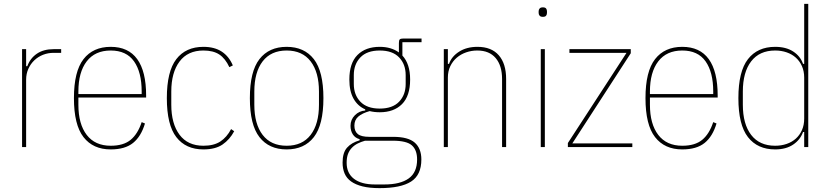

<svg xmlns="http://www.w3.org/2000/svg" viewBox="-20 -760 4290 992"><path d="M94 0V-506H115V-418H121Q136 -459 170.5 -482.5Q205 -506 257 -506H296V-487H257Q228 -487 202.5 -477Q177 -467 157.5 -448.5Q138 -430 126.5 -404.5Q115 -379 115 -348V0Z M552 12Q461 12 411.5 -51.5Q362 -115 362 -253Q362 -391 411.5 -454.5Q461 -518 552 -518Q643 -518 689 -454.5Q735 -391 735 -266V-256H385V-219Q385 -119 428 -63Q471 -7 552 -7Q618 -7 655 -37.5Q692 -68 712 -129L729 -122Q709 -55 667.5 -21.5Q626 12 552 12ZM552 -499Q471 -499 428 -443Q385 -387 385 -287V-274H712V-287Q712 -387 672.5 -443Q633 -499 552 -499Z M1031 12Q940 12 891 -51.5Q842 -115 842 -253Q842 -391 891 -454.5Q940 -518 1031 -518Q1088 -518 1125.5 -493.5Q1163 -469 1183 -422L1165 -413Q1144 -458 1113 -478.5Q1082 -499 1031 -499Q950 -499 907.5 -442Q865 -385 865 -287V-219Q865 -121 907.5 -64Q950 -7 1031 -7Q1085 -7 1118.5 -29Q1152 -51 1174 -93L1190 -82Q1167 -39 1130 -13.5Q1093 12 1031 12Z M1461 12Q1370 12 1320.5 -51.5Q1271 -115 1271 -253Q1271 -391 1320.5 -454.5Q1370 -518 1461 -518Q1552 -518 1601.5 -454.5Q1651 -391 1651 -253Q1651 -115 1601.5 -51.5Q1552 12 1461 12ZM1461 -7Q1542 -7 1585 -63Q1628 -119 1628 -219V-287Q1628 -387 1585 -443Q1542 -499 1461 -499Q1380 -499 1337 -443Q1294 -387 1294 -287V-219Q1294 -119 1337 -63Q1380 -7 1461 -7Z M2157 64Q2157 144 2104 178Q2051 212 1941 212Q1889 212 1853 203Q1817 194 1794 177.5Q1771 161 1760.5 136.5Q1750 112 1750 80Q1750 29 1773 3Q1796 -23 1838 -35V-41Q1815 -47 1803 -65.5Q1791 -84 1791 -110Q1791 -142 1813.5 -164.5Q1836 -187 1867 -189V-195Q1828 -212 1806.5 -250.5Q1785 -289 1785 -349Q1785 -434 1827 -476Q1869 -518 1942 -518Q2001 -518 2041 -489V-538Q2041 -552 2045.5 -556.5Q2050 -561 2064 -561H2158V-542H2059V-473Q2099 -430 2099 -349Q2099 -264 2057 -222Q2015 -180 1942 -180Q1914 -180 1890 -186Q1851 -175 1831 -157.5Q1811 -140 1811 -111Q1811 -82 1828.5 -67.5Q1846 -53 1889 -53H2011Q2089 -53 2123 -23Q2157 7 2157 64ZM2135 64Q2135 15 2108 -9Q2081 -33 2009 -33H1866Q1845 -27 1828 -18.5Q1811 -10 1798 3.5Q1785 17 1778 35.5Q1771 54 1771 81Q1771 135 1809 164Q1847 193 1917 193H1966Q2048 193 2091.5 162Q2135 131 2135 64ZM1942 -199Q2008 -199 2042 -234.5Q2076 -270 2076 -326V-372Q2076 -428 2042 -463.5Q2008 -499 1942 -499Q1876 -499 1842 -463.5Q1808 -428 1808 -372V-326Q1808 -270 1842 -234.5Q1876 -199 1942 -199Z M2273 0V-506H2294V-430H2300Q2313 -468 2352 -493Q2391 -518 2447 -518Q2519 -518 2557 -474.5Q2595 -431 2595 -352V0H2574V-352Q2574 -421 2541 -460Q2508 -499 2446 -499Q2416 -499 2388.5 -489.5Q2361 -480 2340 -462Q2319 -444 2306.5 -418Q2294 -392 2294 -359V0Z M2785 -673Q2773 -673 2768 -679Q2763 -685 2763 -693V-702Q2763 -710 2768 -716Q2773 -722 2785 -722Q2797 -722 2801.5 -716Q2806 -710 2806 -702V-693Q2806 -685 2801.5 -679Q2797 -673 2785 -673ZM2774 -506H2795V0H2774Z M2914 0V-21L3217 -487H2922V-506H3239V-485L2937 -19H3247V0Z M3505 12Q3414 12 3364.5 -51.5Q3315 -115 3315 -253Q3315 -391 3364.5 -454.5Q3414 -518 3505 -518Q3596 -518 3642 -454.5Q3688 -391 3688 -266V-256H3338V-219Q3338 -119 3381 -63Q3424 -7 3505 -7Q3571 -7 3608 -37.5Q3645 -68 3665 -129L3682 -122Q3662 -55 3620.5 -21.5Q3579 12 3505 12ZM3505 -499Q3424 -499 3381 -443Q3338 -387 3338 -287V-274H3665V-287Q3665 -387 3625.5 -443Q3586 -499 3505 -499Z M4135 -78H4129Q4115 -38 4078 -13Q4041 12 3985 12Q3894 12 3844.5 -51.5Q3795 -115 3795 -253Q3795 -391 3844.5 -454.5Q3894 -518 3985 -518Q4041 -518 4078 -494Q4115 -470 4129 -430H4135V-740H4156V0H4135ZM3985 -7Q4017 -7 4044.5 -16.5Q4072 -26 4092 -44Q4112 -62 4123.5 -88Q4135 -114 4135 -147V-359Q4135 -392 4123.5 -418Q4112 -444 4092 -462Q4072 -480 4044.5 -489.5Q4017 -499 3985 -499Q3904 -499 3861 -443Q3818 -387 3818 -287V-219Q3818 -119 3861 -63Q3904 -7 3985 -7Z"/></svg>

Font: IBM Plex Sans Condensed Thin
Style: Regular
Weight: 100
Width: 3
Designer: Mike Abbink, Paul van der Laan, Pieter van Rosmalen
Foundry: Bold Monday
Version: Version 1.3